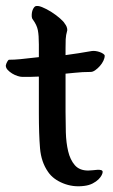

<svg xmlns="http://www.w3.org/2000/svg" viewBox="-21 -619 389 662"><path d="M113 -466Q113 -497 109.5 -515Q106 -533 92 -552Q89 -555 88.5 -561.5Q88 -568 89 -575Q90 -582 93 -588Q96 -594 100 -597Q108 -601 124 -594.5Q140 -588 156.5 -577.5Q173 -567 186 -555.5Q199 -544 202 -538Q211 -527 211 -515Q206 -497 205.5 -483.5Q205 -470 205 -452V-429Q228 -432 250 -435.5Q272 -439 295 -443Q301 -444 308.5 -443Q316 -442 323 -439.5Q330 -437 335 -433.5Q340 -430 340 -427Q340 -419 335.5 -409.5Q331 -400 323.5 -391.5Q316 -383 307.5 -377Q299 -371 292 -371Q263 -371 236 -368L205 -365V-233Q205 -198 206 -162.5Q207 -127 214 -97.5Q221 -68 237 -49.5Q253 -31 283 -31Q290 -31 298.5 -32Q307 -33 314.5 -33.5Q322 -34 327.5 -32.5Q333 -31 333 -26Q333 -22 329.5 -15Q326 -8 318.5 -0.5Q311 7 298.5 13.5Q286 20 269 22Q231 27 196.5 13Q162 -1 145 -26Q121 -60 117 -108Q113 -156 113 -229V-355Q99 -354 85 -354Q71 -354 55 -354Q49 -354 39.5 -357Q30 -360 21 -365.5Q12 -371 5.5 -378Q-1 -385 -1 -393Q0 -399 3.5 -405.5Q7 -412 10 -413Q19 -413 29 -413.5Q39 -414 49 -415L113 -422Z"/></svg>

Font: Yeon Sung
Style: Regular
Weight: 400
Version: Version 1.001